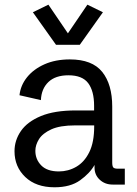

<svg xmlns="http://www.w3.org/2000/svg" viewBox="-20 -795 591 827"><path d="M214.8 11.7Q135.3 11.7 88.9 -32.5Q42.5 -76.7 42.5 -143.6Q42.5 -190.9 70.3 -231Q98.1 -271 156.5 -295.2Q214.8 -319.3 306.2 -319.3H385.3V-339.4Q385.3 -402.8 359.9 -436.8Q334.5 -470.7 274.9 -470.7Q218.8 -470.7 188.5 -441.7Q158.2 -412.6 156.2 -363.8L64 -384.8Q68.4 -427.2 96.4 -462.2Q124.5 -497.1 171.6 -518.1Q218.8 -539.1 280.8 -539.1Q377 -539.1 420.2 -485.4Q463.4 -431.6 463.4 -335.9V-95.2Q463.4 -79.1 468 -73.7Q472.7 -68.4 487.8 -68.4H517.6V0H465.3Q432.1 0 409.7 -20.8Q387.2 -41.5 387.2 -73.2V-84.5Q367.2 -48.8 325.2 -18.6Q283.2 11.7 214.8 11.7ZM233.4 -56.6Q273.9 -56.6 308.6 -76.7Q343.3 -96.7 364.5 -139.4Q385.7 -182.1 385.7 -250.5V-254.9H303.2Q238.3 -254.9 200.9 -237.8Q163.6 -220.7 147.9 -195.6Q132.3 -170.4 132.3 -145.5Q132.3 -108.4 157.7 -82.5Q183.1 -56.6 233.4 -56.6ZM188.5 -774.9 272.5 -651.4 356.4 -774.9 423.3 -742.2 323.7 -602.1H221.2L121.6 -742.2Z"/></svg>

Font: Schibsted Grotesk
Style: Regular
Weight: 400
Designer: Bakken & Baeck AS, Henrik Kongsvoll
Foundry: Schibsted ASA
Version: Version 1.100; ttfautohint (v1.8.4.7-5d5b);gftools[0.9.25]